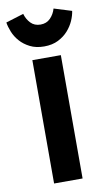

<svg xmlns="http://www.w3.org/2000/svg" viewBox="-96 -790 462 832"><g transform="rotate(-10 135.0 -373.5)"><path d="M198 0V-542.7H72.6V0ZM133.9 -592.3Q170 -592.3 196.2 -605.6Q222.4 -618.9 239.9 -638.7Q257.4 -658.6 267.2 -681.1Q277 -703.7 279.6 -723L201.9 -747.1Q195.1 -723.1 178.3 -705.8Q161.4 -688.4 135 -688.4Q107.9 -688.4 91.5 -705.8Q75.1 -723.1 68.4 -747.1L-10 -723Q-7.1 -703.7 2.1 -680.8Q11.4 -657.9 28.6 -638.4Q45.7 -618.9 71.9 -605.6Q98.1 -592.3 133.9 -592.3Z"/></g></svg>

Font: Secuela Black
Style: Regular
Weight: 900
Designer: Fernando Haro
Foundry: deFharo
Version: Version 1.704